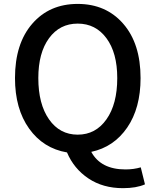

<svg xmlns="http://www.w3.org/2000/svg" viewBox="-20 -770 794 981"><path d="M175.8 -371.1Q175.8 -238.3 230.5 -160.2Q285.2 -82 377 -82Q468.8 -82 523.9 -160.2Q579.1 -238.3 579.1 -371.1Q579.1 -500 523.9 -574.7Q468.8 -649.4 377 -649.4Q285.2 -649.4 230.5 -574.7Q175.8 -500 175.8 -371.1ZM699.2 85 720.7 171.9Q676.8 191.4 608.4 191.4Q505.9 191.4 431.6 141.6Q357.4 91.8 322.3 8.8Q201.2 -11.7 128.9 -112.8Q56.6 -213.9 56.6 -371.1Q56.6 -546.9 144.5 -648.4Q232.4 -750 377 -750Q521.5 -750 609.9 -648.4Q698.2 -546.9 698.2 -371.1Q698.2 -217.8 629.9 -118.2Q561.5 -18.6 446.3 5.9Q495.1 95.7 621.1 95.7Q663.1 95.7 699.2 85Z"/></svg>

Font: Gen Shin Gothic Medium
Style: Regular
Weight: 500
Designer: [Source Han Sans]
Ryoko NISHIZUKA  (kana & ideographs); Paul D. Hunt (Latin, Greek & Cyrillic); Wenlong ZHANG  (bopomofo
Version: Version 1.002.20150607